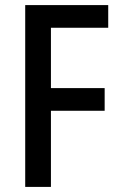

<svg xmlns="http://www.w3.org/2000/svg" viewBox="-20 -734 475 754"><path d="M180 0V-299H391V-388H180V-625H405V-714H79V0Z"/></svg>

Font: Noto Sans Sinhala Condensed Medium
Style: Regular
Weight: 500
Width: 3
Designer: Jelle Bosma - Monotype Design Team
Foundry: Monotype Imaging Inc.
Version: Version 2.006